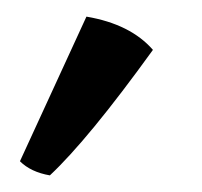

<svg xmlns="http://www.w3.org/2000/svg" viewBox="-20 -777 243 231"><path d="M4 -583 84 -757Q137 -748 164 -717Q86 -609 40 -566Q17 -570 4 -583Z"/></svg>

Font: Alike
Style: Regular
Weight: 400
Designer: Cyreal (www.cyreal.org)
Foundry: Cyreal (www.cyreal.org)
Version: Version 1.212